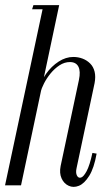

<svg xmlns="http://www.w3.org/2000/svg" viewBox="-42 -719 435 745"><path d="M40.2 -43.8 109.6 -370.1Q116.5 -404 137 -432.9Q157.5 -461.8 185.4 -479.9Q213.2 -498 242.4 -498Q261.4 -498 278.3 -491.6Q295.2 -485.2 307.8 -472.6Q320.4 -460 325.1 -440.8Q329.8 -421.5 325 -396.4L255.2 -67.2Q251 -49 256.4 -38.1Q261.8 -27.2 271.9 -29.9Q282 -32.5 294.1 -54.8Q306.1 -77.1 316.6 -125.6L332.9 -122.9Q323 -66.8 304.1 -36.6Q285.2 -6.5 264.1 1.9Q243 10.4 224.6 1.9Q206.1 -6.5 196.9 -26.9Q187.8 -47.2 193.2 -74.6L264.2 -408.5Q271.4 -442.8 262.1 -460.5Q252.9 -478.2 229.2 -478.2Q208.1 -478.2 188.9 -465.6Q169.8 -453 154.2 -434Q138.8 -415 128.8 -395.3Q118.9 -375.6 115.6 -362.1L50.9 -53.8ZM-22.4 0 126.6 -699H187.6L39.6 0ZM82.6 -683 87.6 -699H136.6L132.6 -683Z"/></svg>

Font: Emberly Black
Style: Italic
Weight: 900
Italic angle: -12°
Designer: Rajesh Rajput
Foundry: Rajesh Rajput
Version: Version 1.000